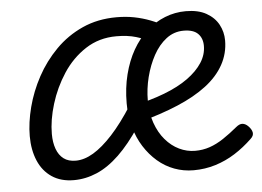

<svg xmlns="http://www.w3.org/2000/svg" viewBox="-44 -574 885 649"><g transform="rotate(-5 399.0 -250.0)"><path d="M182 17Q138 17 107.5 -3.5Q77 -24 61.5 -60.5Q46 -97 46 -144Q46 -190 59.5 -242Q73 -294 99.5 -343Q126 -392 165.5 -432Q205 -472 257 -495.5Q309 -519 373 -519Q405 -519 433 -513.5Q461 -508 487 -498Q513 -488 537 -474L482 -426Q462 -438 433.5 -446.5Q405 -455 367 -455Q308 -455 262 -425Q216 -395 185 -347.5Q154 -300 137.5 -246Q121 -192 121 -145Q121 -116 129 -94Q137 -72 153 -60Q169 -48 194 -48Q223 -48 254 -66.5Q285 -85 319.5 -122.5Q354 -160 391 -218L411 -144Q374 -88 336.5 -52Q299 -16 260.5 0.5Q222 17 182 17ZM588 19Q554 19 523 7.5Q492 -4 466.5 -26Q441 -48 422 -78Q403 -108 392.5 -145.5Q382 -183 382 -226Q382 -278 393.5 -323.5Q405 -369 425.5 -405Q446 -441 474.5 -466.5Q503 -492 537 -505.5Q571 -519 608 -519Q650 -519 677.5 -503.5Q705 -488 718.5 -463Q732 -438 732 -409Q732 -365 711 -327Q690 -289 650 -258.5Q610 -228 552 -203.5Q494 -179 419 -159L402 -216Q463 -229 511 -247.5Q559 -266 591.5 -289.5Q624 -313 641.5 -340Q659 -367 659 -397Q659 -423 643.5 -438.5Q628 -454 595 -454Q562 -454 536 -434Q510 -414 492 -381Q474 -348 464 -308.5Q454 -269 454 -229Q454 -187 466 -153Q478 -119 498.5 -95Q519 -71 545 -58.5Q571 -46 599 -46Q625 -46 648.5 -54Q672 -62 696 -78Q720 -94 744 -114Q756 -124 766 -123Q776 -122 785 -113Q796 -102 798 -91Q800 -80 789 -70Q761 -43 729.5 -23Q698 -3 662.5 8Q627 19 588 19Z"/></g></svg>

Font: Playwrite RO Light
Style: Regular
Weight: 300
Version: Version 1.002